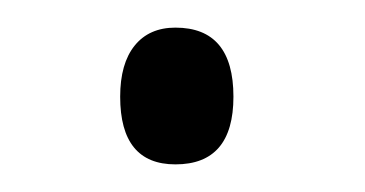

<svg xmlns="http://www.w3.org/2000/svg" viewBox="-20 -408 264 139"><path d="M107 -388Q149 -388 149 -338Q149 -289 107 -289Q67 -289 67 -338Q67 -362 77.5 -375Q88 -388 107 -388Z"/></svg>

Font: Noto Sans Display Light Narrow
Style: Regular
Weight: 300
Width: 4
Designer: Monotype Design team
Foundry: Monotype Imaging Inc.
Version: Version 1.000